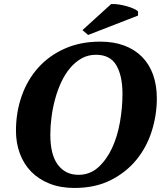

<svg xmlns="http://www.w3.org/2000/svg" viewBox="-20 -918 796 950"><path d="M59 -271Q59 -363 87.5 -443.5Q116 -524 169.5 -583.5Q223 -643 300.5 -677.5Q378 -712 476 -712Q543 -712 595 -692.5Q647 -673 683 -636.5Q719 -600 737.5 -548Q756 -496 756 -431Q756 -349 731 -269.5Q706 -190 655 -127.5Q604 -65 527.5 -26.5Q451 12 348 12Q279 12 225 -9.5Q171 -31 134 -69Q97 -107 78 -159Q59 -211 59 -271ZM229 -252Q229 -152 266.5 -102.5Q304 -53 368 -53Q425 -53 466 -90Q507 -127 534 -184.5Q561 -242 573.5 -313.5Q586 -385 586 -454Q586 -543 555.5 -595Q525 -647 455 -647Q416 -647 384.5 -629.5Q353 -612 327.5 -582Q302 -552 283.5 -512.5Q265 -473 253 -429Q241 -385 235 -339.5Q229 -294 229 -252ZM530 -898Q546 -899 566.5 -896Q587 -893 606.5 -887.5Q626 -882 641.5 -875Q657 -868 663 -861V-841L416 -745L388 -769Z"/></svg>

Font: PT Serif
Style: Bold Italic
Weight: 700
Italic angle: -12°
Designer: A.Korolkova, O.Umpeleva, V.Yefimov
Foundry: ParaType Ltd
Version: Version 1.000W OFL